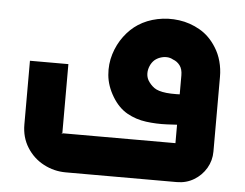

<svg xmlns="http://www.w3.org/2000/svg" viewBox="-47 -471 928 727"><g transform="rotate(5 417.0 -107.5)"><path d="M228 199.3Q183.1 199.3 143.6 178.4Q104.2 157.6 80.2 119.5Q56.1 81.5 56.1 32.1V-209.9H202.2V52.3Q198.6 55.9 199.2 56.2Q199.7 56.5 204.2 52.9H649.3Q644.9 57.3 640.7 61.5Q636.5 65.7 632.1 70.1V-204.7Q632.1 -229 621.5 -242.6Q611 -256.3 595.6 -261.7Q584.8 -267.9 572.1 -268.5Q559.5 -269 547.3 -264.9Q535.1 -260.8 525.3 -252.7Q514.8 -243.2 508.9 -229.1Q503 -215 503.2 -201.1Q503.4 -187.1 509.9 -175.2Q519.7 -159 534.6 -148.1Q549.6 -137.2 581.4 -133.7Q613.3 -130.2 671.8 -134.9V-19.3Q634.5 -17.1 593.8 -15.1Q553 -13.2 514.1 -18.4Q475.2 -23.5 441.7 -42.3Q408.2 -61.2 384.4 -100.6Q360.1 -140.8 356.4 -182.2Q352.7 -223.5 364.5 -261.7Q376.3 -299.8 399.2 -330.5Q422.2 -361.2 451.3 -380Q483.3 -400.7 523.6 -409.1Q563.8 -417.5 605.7 -411.8Q647.6 -406.1 685.2 -384.5Q722.8 -362.9 748.2 -321.9Q763 -298.6 770.6 -270.4Q778.2 -242.2 778.2 -211.9V72.1Q778.2 106.2 761.2 135.3Q744.1 164.3 715 181.8Q685.9 199.3 650 199.3Z"/></g></svg>

Font: Mada
Style: Regular
Weight: 400
Designer: Khaled Hosny
Version: Version 1.5